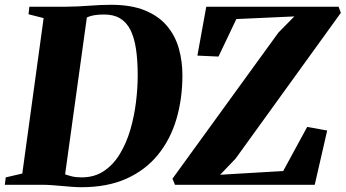

<svg xmlns="http://www.w3.org/2000/svg" viewBox="-38 -771 1442 801"><path d="M84.5 -743H239.5Q288 -743.5 335 -747.2Q382 -751 425.5 -751Q509.5 -751 566.8 -727.5Q624 -704 658.5 -663Q693 -622 708 -569Q723 -516 723 -457Q723 -358.5 697.8 -273.5Q672.5 -188.5 620.5 -124.8Q568.5 -61 489.2 -25.5Q410 10 301.5 10Q285 10 264.2 8.5Q243.5 7 221.5 5Q199.5 3 179.2 1.5Q159 0 143 0H-18L-14 -31L55 -47L144 -695.5L81 -711.5ZM230.5 -21 198.5 -53.5Q214.5 -50.5 229 -45.2Q243.5 -40 260.8 -35.5Q278 -31 302.5 -31Q356.5 -31 396 -57.8Q435.5 -84.5 462.5 -129.5Q489.5 -174.5 505.8 -230Q522 -285.5 529.2 -344.2Q536.5 -403 536.5 -456Q536.5 -520 529.2 -567.5Q522 -615 505.8 -646.8Q489.5 -678.5 462.8 -694.5Q436 -710.5 396.5 -710.5Q371.5 -710.5 355.2 -707.5Q339 -704.5 329 -700.2Q319 -696 312.5 -692L327 -717.5ZM692 0 681.5 -25.5 1123.5 -635 1190 -702.5 948 -691.5 873.5 -535 785.5 -539 822.5 -743H1374.5L1384 -717.5L945 -109.5L880.5 -42L1143.5 -57.5L1243.5 -241.5L1327 -226.5L1275 0Z"/></svg>

Font: Merriweather 96pt Black
Style: Italic
Weight: 900
Italic angle: -7.8°
Version: Version 2.101